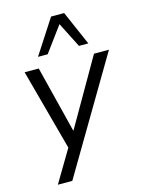

<svg xmlns="http://www.w3.org/2000/svg" viewBox="-136 -832 816 1091"><g transform="rotate(-15 272.0 -286.5)"><path d="M65 180 187 -25 182 10 48 -486H131L238 -59H210L456 -486H544L150 180ZM144 -551 275 -753H352L440 -551H385L310 -699L201 -551Z"/></g></svg>

Font: Nunito Sans 12pt
Style: Italic
Weight: 400
Italic angle: -9°
Designer: Vernon Adams
Foundry: Vernon Adams
Version: Version 3.101;gftools[0.9.27]